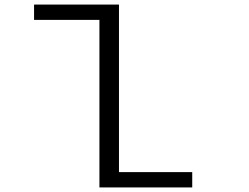

<svg xmlns="http://www.w3.org/2000/svg" viewBox="-20 -820 1090 840"><path d="M500.5 -67H821V0H415V-733H129V-800H500.5Z"/></svg>

Font: League Mono Extended Light
Style: Regular
Weight: 300
Width: 9
Designer: Tyler Finck
Foundry: The League of Moveable Type / Tyler Finck
Version: Version 2.210